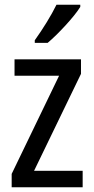

<svg xmlns="http://www.w3.org/2000/svg" viewBox="-20 -786 393 806"><path d="M317 -757V-766H217C195 -721 161 -666 126 -617V-606H180C223 -642 292 -716 317 -757ZM327 0V-69H123L320 -476V-537H41V-468H228L29 -56V0Z"/></svg>

Font: Noto Sans Myanmar UI Condensed
Style: Regular
Weight: 400
Width: 3
Designer: Monotype Design Team
Foundry: Monotype Imaging Inc.
Version: Version 2.103